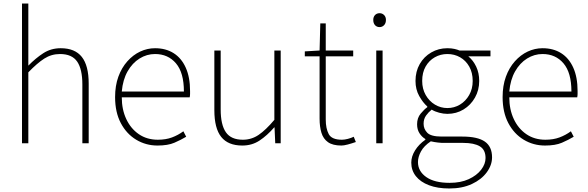

<svg xmlns="http://www.w3.org/2000/svg" viewBox="-20 -814 3344 1091"><path d="M105 0V-794H141V-560V-441Q183 -484 226.5 -512Q270 -540 325 -540Q406 -540 445 -490.5Q484 -441 484 -339V0H448V-334Q448 -421 418.5 -464Q389 -507 321 -507Q272 -507 231.5 -481Q191 -455 141 -403V0Z M875 13Q809 13 754 -20Q699 -53 666.5 -114.5Q634 -176 634 -262Q634 -327 652.5 -378Q671 -429 703.5 -465.5Q736 -502 776.5 -521Q817 -540 861 -540Q922 -540 966.5 -512Q1011 -484 1035.5 -429.5Q1060 -375 1060 -297Q1060 -289 1060 -280.5Q1060 -272 1058 -261H672Q672 -192 697.5 -137.5Q723 -83 769 -51.5Q815 -20 877 -20Q922 -20 957 -33Q992 -46 1022 -68L1038 -37Q1008 -19 971 -3Q934 13 875 13ZM672 -294H1025Q1025 -401 980 -454Q935 -507 861 -507Q814 -507 773 -481.5Q732 -456 705 -408.5Q678 -361 672 -294Z M1357 13Q1276 13 1237 -36Q1198 -85 1198 -188V-527H1234V-192Q1234 -105 1263.5 -62.5Q1293 -20 1360 -20Q1409 -20 1449.5 -47.5Q1490 -75 1539 -133V-527H1575V0H1544L1540 -90H1538Q1498 -44 1455 -15.5Q1412 13 1357 13Z M1920 13Q1871 13 1844 -6Q1817 -25 1806.5 -59.5Q1796 -94 1796 -140V-494H1712V-522L1796 -527L1800 -681H1831V-527H1987V-494H1831V-135Q1831 -84 1848 -52Q1865 -20 1923 -20Q1938 -20 1957 -25Q1976 -30 1990 -37L2002 -7Q1979 1 1956.5 7Q1934 13 1920 13Z M2118 0V-527H2154V0ZM2137 -660Q2121 -660 2111 -671Q2101 -682 2101 -701Q2101 -718 2111 -728.5Q2121 -739 2137 -739Q2152 -739 2162.5 -728.5Q2173 -718 2173 -701Q2173 -682 2162.5 -671Q2152 -660 2137 -660Z M2533 257Q2466 257 2417.5 238.5Q2369 220 2343 187Q2317 154 2317 110Q2317 75 2338.5 40.5Q2360 6 2397 -20V-24Q2377 -36 2363.5 -57Q2350 -78 2350 -108Q2350 -144 2370.5 -168.5Q2391 -193 2408 -205V-209Q2383 -231 2362 -268.5Q2341 -306 2341 -354Q2341 -408 2365 -450Q2389 -492 2430.5 -516Q2472 -540 2522 -540Q2545 -540 2562.5 -536Q2580 -532 2591 -527H2767V-494H2641Q2669 -471 2686 -435Q2703 -399 2703 -354Q2703 -302 2679 -259.5Q2655 -217 2614 -192Q2573 -167 2522 -167Q2500 -167 2475.5 -173.5Q2451 -180 2433 -191Q2415 -177 2401 -157.5Q2387 -138 2387 -111Q2387 -81 2408 -59.5Q2429 -38 2490 -38H2607Q2694 -38 2735 -9.5Q2776 19 2776 80Q2776 124 2746 165Q2716 206 2661.5 231.5Q2607 257 2533 257ZM2522 -200Q2561 -200 2593.5 -219.5Q2626 -239 2646 -274Q2666 -309 2666 -354Q2666 -401 2646.5 -435.5Q2627 -470 2594.5 -488.5Q2562 -507 2522 -507Q2483 -507 2450.5 -488.5Q2418 -470 2398.5 -436Q2379 -402 2379 -354Q2379 -309 2399 -274Q2419 -239 2451.5 -219.5Q2484 -200 2522 -200ZM2535 225Q2598 225 2643.5 204Q2689 183 2714 150.5Q2739 118 2739 84Q2739 37 2706.5 17.5Q2674 -2 2612 -2H2492Q2487 -2 2468.5 -4Q2450 -6 2428 -11Q2389 15 2372 46.5Q2355 78 2355 107Q2355 159 2402 192Q2449 225 2535 225Z M3077 13Q3011 13 2956 -20Q2901 -53 2868.5 -114.5Q2836 -176 2836 -262Q2836 -327 2854.5 -378Q2873 -429 2905.5 -465.5Q2938 -502 2978.5 -521Q3019 -540 3063 -540Q3124 -540 3168.5 -512Q3213 -484 3237.5 -429.5Q3262 -375 3262 -297Q3262 -289 3262 -280.5Q3262 -272 3260 -261H2874Q2874 -192 2899.5 -137.5Q2925 -83 2971 -51.5Q3017 -20 3079 -20Q3124 -20 3159 -33Q3194 -46 3224 -68L3240 -37Q3210 -19 3173 -3Q3136 13 3077 13ZM2874 -294H3227Q3227 -401 3182 -454Q3137 -507 3063 -507Q3016 -507 2975 -481.5Q2934 -456 2907 -408.5Q2880 -361 2874 -294Z"/></svg>

Font: Noto Sans HK Thin Thin
Style: Regular
Weight: 250
Version: Version 2.004-H2;hotconv 1.0.118;makeotfexe 2.5.65603